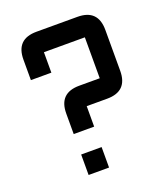

<svg xmlns="http://www.w3.org/2000/svg" viewBox="-128 -772 744 861"><g transform="rotate(-20 244.0 -342.0)"><path d="M146.5 -683.6H341.8Q439.5 -683.6 439.5 -585.9V-390.6Q439.5 -293 341.8 -293H244.1V-195.3H146.5V-293Q146.5 -390.6 244.1 -390.6H341.8V-585.9H146.5V-488.3H48.8V-585.9Q48.8 -683.6 146.5 -683.6ZM146.5 0V-97.7H244.1V0Z"/></g></svg>

Font: BabelStone Runic Norn
Style: Regular
Weight: 400
Designer: Andrew West
Foundry: BabelStone
Version: Version 3.002 March 14, 2022